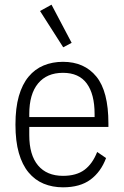

<svg xmlns="http://www.w3.org/2000/svg" viewBox="-20 -788 529 820"><path d="M249 12Q204 12 166.5 -3.5Q129 -19 102 -51.5Q75 -84 60.5 -134.5Q46 -185 46 -256Q46 -327 60.5 -377.5Q75 -428 102 -460.5Q129 -493 166.5 -508.5Q204 -524 249 -524Q340 -524 391.5 -461Q443 -398 443 -261V-246H105V-211Q105 -126 142.5 -81.5Q180 -37 249 -37Q306 -37 340.5 -62.5Q375 -88 395 -139L433 -113Q411 -54 366.5 -21Q322 12 249 12ZM249 -477Q180 -477 142.5 -431.5Q105 -386 105 -301V-288H384V-301Q384 -386 350.5 -431.5Q317 -477 249 -477ZM151 -741 200 -768 286 -605 250 -586Z"/></svg>

Font: IBM Plex Sans Cond Light
Style: Regular
Weight: 300
Width: 3
Designer: Mike Abbink, Paul van der Laan, Pieter van Rosmalen
Foundry: Bold Monday
Version: Version 1.3